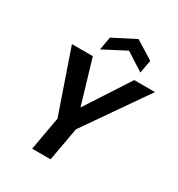

<svg xmlns="http://www.w3.org/2000/svg" viewBox="-215 -1078 1129 1217"><g transform="rotate(30 349.5 -469.5)"><path d="M204 0 248 -245 91 -700H244L344 -362L329 -364L547 -700H699L383 -245L339 0ZM262 -760 279 -856 441 -939 574 -856 557 -761 425 -845Z"/></g></svg>

Font: DM Sans 28pt
Style: Bold Italic
Weight: 700
Italic angle: -10°
Version: Version 4.004;gftools[0.9.30]